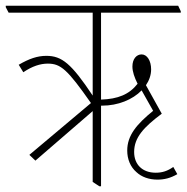

<svg xmlns="http://www.w3.org/2000/svg" viewBox="-39 -642 648 667"><path d="M84 -84 283 -256V-10L306 5H312V-275C313 -275 315 -275 316 -275C371 -275 422 -296 453 -328L493 -257C435 -210 403 -171 403 -119C403 -89 414 -62 435 -44C453 -27 479 -18 508 -18C531 -18 553 -23 577 -37L563 -62C543 -48 525 -42 502 -42C456 -42 427 -70 427 -114C427 -164 460 -200 523 -247L468 -346C479 -362 486 -381 486 -401C486 -431 472 -453 453 -453C435 -453 421 -437 421 -411C421 -393 428 -373 439 -351C410 -314 371 -298 312 -296V-598H589V-603L580 -622H-19V-617L-9 -598H283V-310C209 -421 176 -448 122 -448C91 -448 62 -438 26 -417L42 -391C73 -412 101 -421 127 -421C172 -421 195 -401 277 -284L63 -104Z"/></svg>

Font: Noto Serif Devanagari ExtraCondensed Thin
Style: Regular
Weight: 100
Width: 2
Designer: Universal Thirst, Indian Type Foundry and the Monotype Design Team
Foundry: Monotype Imaging Inc.
Version: Version 2.004